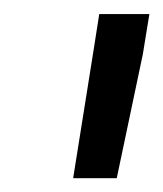

<svg xmlns="http://www.w3.org/2000/svg" viewBox="-20 -770 232 273"><path d="M192.4 -750 183.1 -692.9 146 -516.6H84L113.3 -700.2L121.1 -750Z"/></svg>

Font: Roboto Condensed
Style: Italic
Weight: 400
Italic angle: -12°
Designer: Christian Robertson
Foundry: Google
Version: Version 3.0